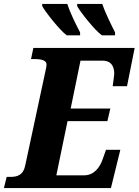

<svg xmlns="http://www.w3.org/2000/svg" viewBox="-37 -958 706 978"><path d="M482 -778H549V-793C530 -831 500 -890 484 -938H356V-927C369 -901 445 -804 482 -778ZM303 -778H371V-793C351 -831 321 -890 306 -938H178V-927C191 -901 267 -804 303 -778ZM-17 0H528L576 -195H503L487 -150C472 -104 441 -65 392 -65H250L307 -341H510L525 -405H323L373 -649H487C528 -649 545 -621 545 -582C545 -575 538 -527 537 -519H610L649 -714H133L121 -657H142C175 -657 200 -650 200 -630C200 -619 196 -602 192 -584L91 -113C81 -65 49 -57 17 -57H-3Z"/></svg>

Font: Noto Serif SemiCondensed Extra
Style: Italic
Weight: 800
Width: 4
Italic angle: -12°
Designer: Monotype Design Team
Foundry: Monotype Imaging Inc.
Version: Version 1.901